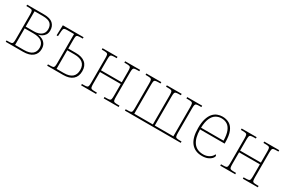

<svg xmlns="http://www.w3.org/2000/svg" viewBox="83 -1468 3561 2400"><g transform="rotate(30 1864.0 -268.0)"><path d="M45 0V-20H65Q100 -20 115 -24Q130 -28 134 -44Q138 -60 138 -94V-442Q138 -477 134 -492.5Q130 -508 115 -512Q100 -516 67 -516H45V-536H288Q377 -536 417 -499Q457 -462 457 -400Q457 -362 440.5 -337Q424 -312 400 -298.5Q376 -285 353 -280V-279Q383 -276 412.5 -261.5Q442 -247 461 -219Q480 -191 480 -146Q480 -78 432.5 -39Q385 0 293 0ZM166 -289H285Q348 -289 387.5 -317.5Q427 -346 427 -400Q427 -455 394.5 -483Q362 -511 285 -511H166ZM166 -25H290Q373 -25 411.5 -57Q450 -89 450 -146Q450 -202 411.5 -233Q373 -264 290 -264H166Z M643 0V-20H665Q699 -20 713.5 -24Q728 -28 732 -44Q736 -60 736 -94V-511H634Q604 -511 593 -502.5Q582 -494 580 -464L575 -388H555L560 -536H859V-516H835Q803 -516 787.5 -512Q772 -508 768 -492.5Q764 -477 764 -442V-318H873Q963 -318 1010.5 -277.5Q1058 -237 1058 -160Q1058 -83 1010.5 -41.5Q963 0 873 0ZM764 -25H868Q1028 -25 1028 -160Q1028 -225 988 -259Q948 -293 868 -293H764Z M1133 0V-20H1155Q1188 -20 1203 -24Q1218 -28 1222 -44Q1226 -60 1226 -94V-442Q1226 -477 1222 -492.5Q1218 -508 1203 -512Q1188 -516 1155 -516H1133V-536H1349V-516H1325Q1293 -516 1277.5 -512Q1262 -508 1258 -492.5Q1254 -477 1254 -442V-287H1554V-442Q1554 -477 1550 -492.5Q1546 -508 1531 -512Q1516 -516 1483 -516H1459V-536H1675V-516H1653Q1620 -516 1605 -512Q1590 -508 1586 -492.5Q1582 -477 1582 -442V-94Q1582 -60 1586 -44Q1590 -28 1605 -24Q1620 -20 1653 -20H1675V0H1459V-20H1483Q1516 -20 1531 -24Q1546 -28 1550 -44Q1554 -60 1554 -94V-262H1254V-94Q1254 -60 1258 -44Q1262 -28 1277.5 -24Q1293 -20 1325 -20H1349V0Z M1765 0V-20H1787Q1820 -20 1835 -24Q1850 -28 1854 -44Q1858 -60 1858 -94V-442Q1858 -477 1854 -492.5Q1850 -508 1835 -512Q1820 -516 1787 -516H1765V-536H1981V-516H1957Q1925 -516 1909.5 -512Q1894 -508 1890 -492.5Q1886 -477 1886 -442V-25H2154V-442Q2154 -477 2150 -492.5Q2146 -508 2131 -512Q2116 -516 2083 -516H2061V-536H2275V-516H2253Q2221 -516 2205.5 -512Q2190 -508 2186 -492.5Q2182 -477 2182 -442V-25H2450V-442Q2450 -477 2446 -492.5Q2442 -508 2427 -512Q2412 -516 2379 -516H2355V-536H2571V-516H2549Q2516 -516 2501 -512Q2486 -508 2482 -492.5Q2478 -477 2478 -442V-94Q2478 -60 2482 -44Q2486 -28 2501 -24Q2516 -20 2549 -20H2571V0Z M2880 10Q2777 10 2721.5 -59.5Q2666 -129 2666 -269Q2666 -349 2682.5 -402.5Q2699 -456 2726.5 -487.5Q2754 -519 2789 -532.5Q2824 -546 2861 -546Q2916 -546 2959 -522Q3002 -498 3026.5 -440Q3051 -382 3051 -281V-266H2696Q2697 -144 2744 -79.5Q2791 -15 2885 -15Q2932 -15 2969.5 -37.5Q3007 -60 3020 -94Q3033 -89 3033 -77Q3033 -60 3015 -39.5Q2997 -19 2963 -4.5Q2929 10 2880 10ZM3021 -291Q3019 -376 2998.5 -426.5Q2978 -477 2943 -499Q2908 -521 2861 -521Q2817 -521 2780.5 -499Q2744 -477 2721.5 -427Q2699 -377 2696 -291Z M3141 0V-20H3163Q3196 -20 3211 -24Q3226 -28 3230 -44Q3234 -60 3234 -94V-442Q3234 -477 3230 -492.5Q3226 -508 3211 -512Q3196 -516 3163 -516H3141V-536H3357V-516H3333Q3301 -516 3285.5 -512Q3270 -508 3266 -492.5Q3262 -477 3262 -442V-287H3562V-442Q3562 -477 3558 -492.5Q3554 -508 3539 -512Q3524 -516 3491 -516H3467V-536H3683V-516H3661Q3628 -516 3613 -512Q3598 -508 3594 -492.5Q3590 -477 3590 -442V-94Q3590 -60 3594 -44Q3598 -28 3613 -24Q3628 -20 3661 -20H3683V0H3467V-20H3491Q3524 -20 3539 -24Q3554 -28 3558 -44Q3562 -60 3562 -94V-262H3262V-94Q3262 -60 3266 -44Q3270 -28 3285.5 -24Q3301 -20 3333 -20H3357V0Z"/></g></svg>

Font: Noto Serif Thin
Style: Regular
Weight: 100
Designer: Monotype Design Team
Foundry: Monotype Imaging Inc.
Version: Version 2.015